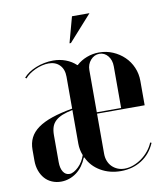

<svg xmlns="http://www.w3.org/2000/svg" viewBox="-78 -741 710 816"><g transform="rotate(-10 276.5 -333.0)"><path d="M220 -426.2Q220 -458.2 202.2 -476.6Q184.5 -495 154.5 -495Q141 -495 125.9 -491.4Q110.8 -487.8 96.4 -481.1Q82 -474.5 70.2 -466Q58.5 -457.5 51.2 -448.5L46.2 -452.5Q55.2 -463.2 69.2 -472.8Q83.2 -482.2 100.6 -489.2Q118 -496.2 137.1 -500Q156.2 -503.8 175.5 -503.8Q204.5 -503.8 229.6 -494.2Q254.8 -484.8 273.8 -466.8H275.8Q295.2 -484.5 320.6 -494.1Q346 -503.8 373.2 -503.8Q405.2 -503.8 433 -491.9Q460.8 -480 481.6 -459.9Q502.5 -439.8 514.2 -412.6Q526 -385.5 526 -354.2V-249H320.5V-75.8Q320.5 -59 326.1 -44.6Q331.8 -30.2 341.8 -20.2Q351.8 -10.2 365.4 -4.4Q379 1.5 396 1.5Q414.5 1.5 433.9 -5.6Q453.2 -12.8 470.1 -25Q487 -37.2 500.5 -53.8Q514 -70.2 521.5 -89L527.2 -86.8Q507.5 -40.8 468.5 -15.9Q429.5 9 379 9Q330 9 291.6 -13.5Q253.2 -36 235.2 -75H232.5Q225 -56 213.8 -40.4Q202.5 -24.8 187.8 -13.8Q173 -2.8 155.8 3.1Q138.5 9 120.5 9Q99.5 9 81.4 1.2Q63.2 -6.5 50.6 -20.9Q38 -35.2 30.9 -55.1Q23.8 -75 23.8 -98.5V-146.2Q23.8 -174.5 35 -197Q46.2 -219.5 70.2 -236.9Q94.2 -254.2 131.4 -266.9Q168.5 -279.5 220 -288.5ZM161.2 -17Q170.5 -17 180.6 -22.8Q190.8 -28.5 200.4 -37.8Q210 -47 217.8 -59.6Q225.5 -72.2 230 -86.2Q225 -98.5 222.5 -111.2Q220 -124 220 -137V-282.5Q193.8 -277.2 175.6 -269.9Q157.5 -262.5 145.9 -251.8Q134.2 -241 129.2 -226.1Q124.2 -211.2 124.2 -190.5V-74.5Q124.2 -48 134.1 -32.5Q144 -17 161.2 -17ZM320.5 -437V-255H425.5V-434.8Q425.5 -461.8 410.9 -479.8Q396.2 -497.8 374.2 -497.8Q352 -497.8 336.2 -479.9Q320.5 -462 320.5 -437ZM263.2 -563.8 363 -675.2H287.5L257.2 -563.8Z"/></g></svg>

Font: Moniqa Black
Style: Regular
Weight: 900
Designer: Rajesh Rajput
Foundry: Rajesh Rajput
Version: Version 1.000